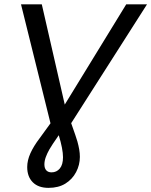

<svg xmlns="http://www.w3.org/2000/svg" viewBox="-20 -679 714 906"><path d="M209 207.5Q161.1 207.5 134.8 181.2Q108.4 154.8 108.4 109.4Q108.4 78.1 123.3 44.7Q138.2 11.2 167.5 -27.3L218.3 -97.2L79.1 -658.7H177.2L285.6 -185.5L575.7 -658.7H673.8L315.9 -97.7Q339.8 -30.8 345.2 -11.5Q350.6 7.8 353.8 26.1Q356.9 44.4 356.9 61.5Q356.9 99.1 339.1 133.1Q321.3 167 288.6 187.3Q255.9 207.5 209 207.5ZM277.3 63Q277.3 24.9 257.3 -41Q223.6 7.3 213.1 25.9Q202.6 44.4 196 62.5Q189.5 80.6 189.5 96.7Q189.5 114.7 198.2 124.5Q207 134.3 223.1 134.3Q247.1 134.3 262.2 116.2Q277.3 98.1 277.3 63Z"/></svg>

Font: Cousine
Style: Italic
Weight: 400
Italic angle: -12°
Monospace: yes
Designer: Steve Matteson
Foundry: Monotype Imaging Inc.
Version: Version 1.21